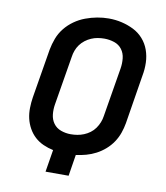

<svg xmlns="http://www.w3.org/2000/svg" viewBox="-83 -816 767 885"><g transform="rotate(10 300.0 -373.0)"><path d="M190 0 207 -104Q183 -109 160.5 -119Q138 -129 120.5 -145Q103 -161 91 -182.5Q79 -204 73.5 -227.5Q68 -251 68.5 -277Q69 -303 73 -328L111 -557Q116 -584 126 -610.5Q136 -637 154 -659.5Q172 -682 196 -699Q220 -716 247 -726Q274 -736 301 -741Q328 -746 355 -746Q387 -746 416.5 -739Q446 -732 472 -719Q498 -706 517.5 -684Q537 -662 547 -634Q557 -606 558 -575Q559 -544 553 -513L516 -284Q512 -261 504 -238Q496 -215 482 -194Q468 -173 448.5 -156Q429 -139 407 -127.5Q385 -116 361.5 -109.5Q338 -103 314 -100L298 0ZM274 -190Q290 -190 305 -192.5Q320 -195 335 -201Q350 -207 363.5 -217Q377 -227 386.5 -240.5Q396 -254 402 -269Q408 -284 410 -299L448 -528Q452 -552 449.5 -576Q447 -600 433.5 -618Q420 -636 397.5 -643.5Q375 -651 351 -651Q336 -651 320.5 -648.5Q305 -646 290 -639.5Q275 -633 262 -623Q249 -613 239.5 -600Q230 -587 224.5 -572Q219 -557 217 -542L179 -313Q175 -289 177.5 -265.5Q180 -242 193 -224Q206 -206 228 -198Q250 -190 274 -190Z"/></g></svg>

Font: Iosevka Curly SmBdExObl
Style: Regular
Weight: 600
Width: 7
Italic angle: -9°
Monospace: yes
Designer: Belleve Invis
Foundry: Belleve Invis
Version: Version 11.1.0; ttfautohint (v1.8.3)